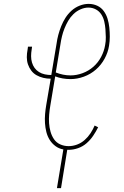

<svg xmlns="http://www.w3.org/2000/svg" viewBox="-20 -763 640 988"><path d="M273 205 306 6Q283 2 265 -11.5Q247 -25 235.5 -43.5Q224 -62 218.5 -84Q213 -106 211.5 -129Q210 -152 212 -176Q214 -200 218 -223L241 -358Q221 -358 202.5 -362.5Q184 -367 168 -376Q152 -385 141 -399.5Q130 -414 124 -431.5Q118 -449 118 -468.5Q118 -488 122 -508L124 -523H145L143 -508Q140 -491 140 -474Q140 -457 144.5 -441.5Q149 -426 158 -413.5Q167 -401 180.5 -392.5Q194 -384 210.5 -380.5Q227 -377 244 -377L271 -538Q274 -561 280 -583.5Q286 -606 295 -628.5Q304 -651 317 -671.5Q330 -692 348.5 -708.5Q367 -725 390 -734Q413 -743 436 -743Q460 -743 480.5 -733.5Q501 -724 514 -706Q527 -688 533.5 -666.5Q540 -645 542.5 -621.5Q545 -598 545 -574.5Q545 -551 541 -527Q536 -494 518.5 -461.5Q501 -429 473.5 -405Q446 -381 411.5 -368.5Q377 -356 343 -356Q322 -356 302 -359.5Q282 -363 264 -370L239 -220Q235 -197 233 -174Q231 -151 232.5 -129Q234 -107 240 -85.5Q246 -64 258 -46.5Q270 -29 290 -20Q310 -11 333 -11Q355 -11 376.5 -19Q398 -27 415.5 -42.5Q433 -58 445.5 -77Q458 -96 467 -117L485 -108Q474 -86 459.5 -64.5Q445 -43 425.5 -26Q406 -9 381.5 -0.5Q357 8 333 8Q332 8 330 8Q328 8 326 8L294 205ZM343 -375Q374 -375 405 -386.5Q436 -398 460.5 -419.5Q485 -441 500.5 -470.5Q516 -500 521 -531Q525 -551 524.5 -572Q524 -593 522.5 -613Q521 -633 516.5 -652.5Q512 -672 501.5 -688.5Q491 -705 473.5 -714.5Q456 -724 435 -724Q415 -724 394.5 -715Q374 -706 358 -690.5Q342 -675 331 -656Q320 -637 312 -617Q304 -597 299 -576.5Q294 -556 291 -535L267 -390Q285 -383 304 -379Q323 -375 343 -375Z"/></svg>

Font: Iosevka SS04 Thin Extended
Style: Italic
Weight: 100
Width: 7
Italic angle: -9°
Monospace: yes
Designer: Belleve Invis
Foundry: Belleve Invis
Version: Version 19.0.0; ttfautohint (v1.8.4)